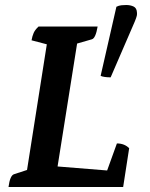

<svg xmlns="http://www.w3.org/2000/svg" viewBox="-20 -747 599 767"><path d="M14 0Q20 -46 36 -51L88 -68L167 -570L106 -586Q109 -603 114.5 -615.5Q120 -628 134 -641H370Q362 -594 347 -590L288 -573L210 -82L408 -66L447 -174Q477 -174 496 -155L472 0ZM422 -438Q410 -438 399 -439.5Q388 -441 382 -444L445 -720Q455 -725 465 -726Q475 -727 484 -727Q501 -727 513.5 -721Q526 -715 527 -698Q528 -691 526.5 -684Q525 -677 518 -660Z"/></svg>

Font: Petrona
Style: Bold Italic
Weight: 700
Italic angle: -9°
Designer: Ringo R. Seeber
Foundry: Ringo R. Seeber
Version: Version 2.001; ttfautohint (v1.8.3)